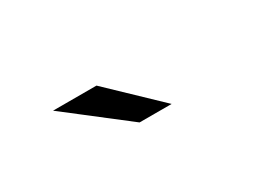

<svg xmlns="http://www.w3.org/2000/svg" viewBox="-20 -906 639 467"><g transform="rotate(-30 300.0 -672.0)"><path d="M117 -737H239L375 -607H285Z"/></g></svg>

Font: CMG Sans Medium
Style: Regular
Weight: 500
Designer: Julieta Ulanovsky
Foundry: Julieta Ulanovsky
Version: Version 7.200